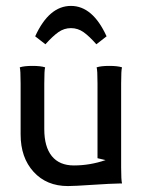

<svg xmlns="http://www.w3.org/2000/svg" viewBox="-20 -625 490 650"><path d="M340.8 -502 306.2 -475.1Q281.7 -502.9 262.5 -516.4Q243.2 -529.8 220.2 -529.8Q197.3 -529.8 178 -516.4Q158.7 -502.9 133.8 -475.1L99.1 -502Q146 -605 220.2 -605Q293.9 -605 340.8 -502ZM49.8 -169.9V-341.8Q49.8 -388.2 46.9 -397Q61.5 -401.9 89.8 -401.9Q118.2 -401.9 132.8 -397Q129.9 -388.2 129.9 -341.8V-188Q129.9 -127.9 155.5 -96.4Q181.2 -64.9 230 -64.9Q284.7 -64.9 337.4 -83L310.1 -89.4V-341.8Q310.1 -388.2 307.1 -397Q321.8 -401.9 350.1 -401.9Q378.4 -401.9 393.1 -397Q390.1 -388.2 390.1 -341.8V-58.1Q390.1 -15.6 393.1 -3.9H386.7Q355 -3.4 293.5 0.7Q231.9 4.9 210 4.9Q137.7 4.9 93.8 -43.2Q49.8 -91.3 49.8 -169.9Z"/></svg>

Font: Nikodecs
Style: Medium
Weight: 500
Version: Version 0.29